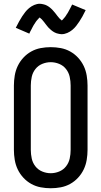

<svg xmlns="http://www.w3.org/2000/svg" viewBox="-20 -994 540 1022"><path d="M250 8Q223 8 196.5 3Q170 -2 146.5 -15Q123 -28 104.5 -48Q86 -68 74.5 -92Q63 -116 58.5 -143Q54 -170 54 -196V-539Q54 -565 58.5 -592Q63 -619 74.5 -643Q86 -667 104.5 -687Q123 -707 146.5 -720Q170 -733 196.5 -738Q223 -743 250 -743Q277 -743 303.5 -738Q330 -733 353.5 -720Q377 -707 395.5 -687Q414 -667 425.5 -643Q437 -619 441.5 -592Q446 -565 446 -539V-196Q446 -170 441.5 -143Q437 -116 425.5 -92Q414 -68 395.5 -48Q377 -28 353.5 -15Q330 -2 303.5 3Q277 8 250 8ZM250 -72Q273 -72 295 -81Q317 -90 331.5 -108.5Q346 -127 351 -150Q356 -173 356 -196V-539Q356 -562 351 -585Q346 -608 331.5 -626.5Q317 -645 295 -654Q273 -663 250 -663Q227 -663 205 -654Q183 -645 168.5 -626.5Q154 -608 149 -585Q144 -562 144 -539V-196Q144 -173 149 -150Q154 -127 168.5 -108.5Q183 -90 205 -81Q227 -72 250 -72ZM308 -812Q303 -812 298 -813Q293 -814 288.5 -815Q284 -816 279.5 -817.5Q275 -819 270.5 -821.5Q266 -824 262 -826.5Q258 -829 254.5 -832Q251 -835 247 -838.5Q243 -842 239.5 -845.5Q236 -849 233 -853Q230 -857 227 -860.5Q224 -864 221.5 -867.5Q219 -871 215.5 -875.5Q212 -880 208.5 -884Q205 -888 202 -891.5Q199 -895 195 -897.5Q191 -900 191 -903H194L191 -901Q188 -898 185.5 -895.5Q183 -893 181 -890.5Q179 -888 177.5 -886.5Q176 -885 174.5 -883Q173 -881 171.5 -879Q170 -877 168.5 -874.5Q167 -872 165.5 -869.5Q164 -867 162 -864.5Q160 -862 158.5 -859Q157 -856 155 -852.5Q153 -849 151.5 -846Q150 -843 148 -839Q146 -835 144 -831.5Q142 -828 140 -824Q138 -820 136 -815L64 -846Q73 -864 81.5 -879.5Q90 -895 98 -907Q106 -919 114.5 -930Q123 -941 135 -951Q147 -961 162 -967.5Q177 -974 192 -974Q197 -974 202 -973Q207 -972 211.5 -971Q216 -970 220.5 -968.5Q225 -967 229.5 -964.5Q234 -962 238 -959.5Q242 -957 245.5 -954Q249 -951 253 -947.5Q257 -944 260.5 -940Q264 -936 267 -932.5Q270 -929 273 -925.5Q276 -922 278.5 -918.5Q281 -915 284.5 -910.5Q288 -906 291.5 -902Q295 -898 298 -894.5Q301 -891 305 -888.5Q309 -886 309 -883H306L309 -885Q312 -887 314.5 -890Q317 -893 319 -895.5Q321 -898 322.5 -899.5Q324 -901 325.5 -903Q327 -905 328.5 -907Q330 -909 331.5 -911.5Q333 -914 334.5 -916.5Q336 -919 338 -921.5Q340 -924 341.5 -927Q343 -930 345 -933.5Q347 -937 348.5 -940Q350 -943 352 -946.5Q354 -950 356 -954Q358 -958 360 -962Q362 -966 364 -970L436 -940Q427 -921 418.5 -906Q410 -891 402 -879Q394 -867 385.5 -856Q377 -845 365 -835Q353 -825 338 -818.5Q323 -812 308 -812Z"/></svg>

Font: Iosevka Bendy Medium
Style: Regular
Weight: 500
Monospace: yes
Designer: Belleve Invis
Foundry: Belleve Invis
Version: Version 30.1.2